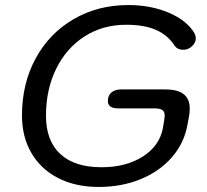

<svg xmlns="http://www.w3.org/2000/svg" viewBox="-20 -730 819 760"><path d="M67 -273Q67 -399 121 -498.5Q175 -598 271 -654Q367 -710 488 -710Q577 -710 648.5 -679.5Q720 -649 750 -598Q755 -588 755 -578Q755 -561 740 -547Q725 -533 706 -533Q681 -533 670 -551Q643 -592 596.5 -612Q550 -632 479 -632Q387 -632 315 -586Q243 -540 202.5 -458Q162 -376 162 -272Q162 -173 218.5 -120.5Q275 -68 382 -68Q479 -68 545.5 -110.5Q612 -153 625 -224L630 -254Q632 -268 632 -272Q632 -288 622.5 -294.5Q613 -301 591 -301H447Q407 -301 407 -330Q407 -352 421 -364Q435 -376 460 -376H635Q731 -376 731 -301Q731 -286 729 -274L722 -236Q709 -163 660 -107Q611 -51 536 -20.5Q461 10 371 10Q279 10 210.5 -25Q142 -60 104.5 -124Q67 -188 67 -273Z"/></svg>

Font: Kodchasan Medium
Style: Italic
Weight: 500
Italic angle: -10°
Version: Version 1.000; ttfautohint (v1.6)